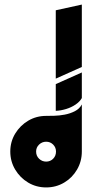

<svg xmlns="http://www.w3.org/2000/svg" viewBox="-20 -820 403 840"><path d="M224 -335V-452L338 -503V-391Q329 -375 310.5 -362.5Q292 -350 269 -343Q246 -336 224 -335ZM224 -476V-775L338 -800V-527ZM338 -157 182 -313Q195 -313 217 -313.5Q239 -314 263 -318.5Q287 -323 307.5 -333.5Q328 -344 338 -363ZM182 0Q139 0 103.5 -21Q68 -42 46.5 -78Q25 -114 25 -157Q25 -200 46.5 -235.5Q68 -271 103.5 -292Q139 -313 182 -313Q225 -313 260.5 -292Q296 -271 317 -235.5Q338 -200 338 -157Q338 -114 317 -78Q296 -42 260.5 -21Q225 0 182 0ZM182 -113Q200 -113 212.5 -125.5Q225 -138 225 -157Q225 -175 212.5 -187.5Q200 -200 182 -200Q164 -200 151 -187.5Q138 -175 138 -157Q138 -138 151 -125.5Q164 -113 182 -113Z"/></svg>

Font: Reem Kufi Fun Medium
Style: Regular
Weight: 500
Designer: Khaled Hosny
Version: Version 1.005